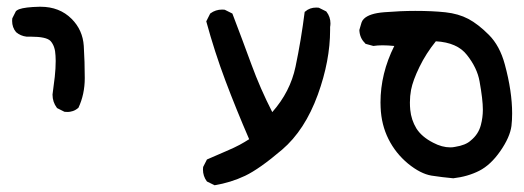

<svg xmlns="http://www.w3.org/2000/svg" viewBox="-20 -406 1540 564"><path d="M134.3 -127.9V-128.4Q138.2 -155.8 140.9 -180.4Q143.6 -205.1 143.6 -227.1Q143.6 -234.4 143.1 -242.2Q142.1 -270.5 128.4 -285.6Q116.2 -298.3 70.3 -298.3Q64.9 -298.3 58.1 -298.3Q40.5 -300.3 27.3 -311.5Q15.6 -325.2 15.6 -344.7Q15.6 -347.7 16.1 -352.1L26.9 -373.5Q31.2 -377 36.1 -378.9Q53.7 -385.3 96.2 -386.2Q97.7 -386.2 99.1 -386.2Q154.8 -386.2 190.4 -350.6Q223.1 -317.9 226.1 -271Q229 -223.6 229 -176.8Q229 -128.9 210.4 -89.4Q201.7 -82 193.4 -79.6Q185.1 -77.1 179.4 -77.1Q173.8 -77.1 169.4 -77.6L147.9 -88.4L147 -89.4Q134.3 -106.4 134.3 -127.9Z M576.2 91.8Q576.2 88.9 576.7 84.5L587.9 62.5Q621.1 47.9 645.3 37.6Q669.4 27.3 683.8 19.5Q698.2 11.7 711.9 2.9Q673.8 -85 642.1 -169.2Q610.4 -253.4 585.9 -343.3L597.2 -365.7L598.1 -366.7Q613.3 -377.9 632.8 -377.9Q635.7 -377.9 640.1 -377.4L662.6 -366.2Q692.4 -288.1 718.5 -216.8Q744.6 -145.5 779.8 -76.7Q832.5 -136.2 848.1 -210Q864.7 -289.1 875 -371.1L876.5 -372.1Q889.6 -383.8 909.2 -383.8Q912.1 -383.8 916.5 -383.3L938 -372.6L939 -371.6Q950.7 -356.4 950.7 -337.4Q950.7 -332 949.7 -326.7Q949.7 -322.3 949.7 -317.9Q949.7 -227.5 913.6 -127.9Q875.5 -23.4 808.6 33.7Q742.2 90.3 700 110.4Q657.7 130.4 610.4 138.2L588.4 127.4L587.4 126.5Q576.2 111.3 576.2 91.8Z M1097.7 -105Q1097.7 -189.9 1138.2 -271Q1118.7 -272.9 1103.8 -272.9Q1088.9 -272.9 1076.7 -271L1053.7 -277.3Q1052.2 -278.8 1051.8 -279.8Q1036.6 -294.4 1035.6 -317.9L1042 -339.8Q1043.9 -345.7 1048.8 -350.6Q1064.9 -366.7 1108.9 -370.1Q1157.7 -374 1199.7 -374Q1250.5 -374 1288.6 -369.9Q1326.7 -365.7 1355.5 -350.6Q1384.3 -335.4 1416 -303.7Q1448.2 -271.5 1462.9 -216.8Q1484.4 -137.7 1484.4 -72.8Q1484.4 -52.7 1482.4 -36.1Q1478 -2.9 1449.7 37.8Q1421.4 78.6 1387.7 95.7Q1354 112.8 1311.5 117.7Q1278.8 114.7 1247.6 109.9Q1215.3 104.5 1178.7 74.7Q1142.1 44.4 1121.1 2.4Q1100.1 -39.6 1098.1 -90.3Q1097.7 -97.7 1097.7 -105ZM1398.4 -84Q1398.4 -113.3 1388.7 -167Q1381.8 -206.5 1351.6 -244.6Q1323.2 -281.2 1260.3 -284.7Q1231.4 -249 1212.2 -209.5Q1192.9 -169.9 1187.5 -142.1Q1184.1 -124 1184.1 -105Q1184.1 -94.2 1185.1 -83.5Q1188 -53.7 1203.1 -28.8Q1218.8 -3.9 1252.4 13.2Q1278.3 26.9 1302.7 26.9Q1310.1 26.9 1316.9 25.4Q1348.1 20.5 1362.8 6.8Q1385.7 -11.7 1392.6 -39.1Q1398.4 -61 1398.4 -84Z"/></svg>

Font: Bakudai
Style: Medium
Weight: 500
Version: Version 1.48